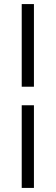

<svg xmlns="http://www.w3.org/2000/svg" viewBox="-20 -795 274 945"><path d="M147 -774.9V-368.2H86.9V-774.9ZM147 -276.9V129.9H86.9V-276.9Z"/></svg>

Font: Rawline
Style: Regular
Weight: 400
Designer: Matt McInerney, Pablo Impallari, Rodrigo Fuenzalida
Foundry: Matt McInerney, Pablo Impallari, Rodrigo Fuenzalida
Version: Version 4.020;PS 004.020;hotconv 1.0.88;makeotf.lib2.5.64775